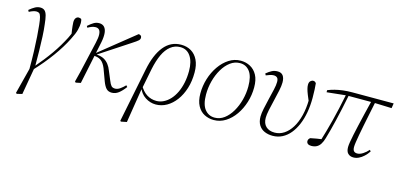

<svg xmlns="http://www.w3.org/2000/svg" viewBox="-63 -850 2970 1435"><g transform="rotate(15 1422.0 -132.5)"><path d="M104 204 97 198 154 -24H183L145 194ZM148 4Q148 -78 146 -139.5Q144 -201 140.5 -249.5Q137 -298 133 -337Q129 -376 123.5 -396Q118 -416 110 -422.5Q102 -429 89 -429Q77 -429 63 -424.5Q49 -420 32 -411L25 -424Q49 -444 68.5 -454.5Q88 -465 108 -465Q130 -465 142.5 -453.5Q155 -442 161.5 -417Q168 -392 172 -351Q177 -312 179.5 -260Q182 -208 183 -148.5Q184 -89 184 -25L177 -27Q208 -63 235.5 -98Q263 -133 286.5 -166.5Q310 -200 330 -233.5Q350 -267 367 -300Q375 -316 381.5 -331Q388 -346 394 -371L387 -316L379 -368Q378 -378 376 -394.5Q374 -411 374 -423Q374 -445 383 -456Q392 -467 405 -467Q411 -467 416.5 -465Q422 -463 425 -461Q427 -456 428.5 -448.5Q430 -441 430 -431Q430 -410 422.5 -378.5Q415 -347 389 -297Q372 -263 349.5 -226.5Q327 -190 299.5 -152Q272 -114 239.5 -75Q207 -36 170 3Z M501 2Q512 -39 521.5 -79.5Q531 -120 540 -160Q549 -200 558 -239Q567 -278 576 -317Q586 -360 584.5 -384.5Q583 -409 573 -419.5Q563 -430 546 -430Q532 -430 517.5 -425Q503 -420 486 -410L479 -422Q505 -445 523.5 -455.5Q542 -466 564 -466Q589 -466 603.5 -450.5Q618 -435 621 -406Q624 -377 616 -335L546 1L508 9ZM787 12Q760 12 744.5 -4.5Q729 -21 716 -55L689 -128Q674 -174 653 -195.5Q632 -217 598 -220L579 -223V-232H582L589 -238L869 -463Q878 -463 885.5 -457.5Q893 -452 893 -441Q893 -429 882.5 -419Q872 -409 836 -386L597 -229L596 -236L610 -234Q643 -231 664 -219Q685 -207 700 -187.5Q715 -168 725 -141L753 -74Q764 -46 774 -35Q784 -24 804 -24Q823 -24 843 -38.5Q863 -53 879 -70L889 -59Q863 -24 839 -6Q815 12 787 12Z M910 203 904 198 988 -219Q1012 -340 1064.5 -404.5Q1117 -469 1198 -469Q1242 -469 1275.5 -449Q1309 -429 1328 -390Q1347 -351 1347 -294Q1347 -226 1329.5 -170.5Q1312 -115 1281.5 -74Q1251 -33 1211.5 -10.5Q1172 12 1127 12Q1084 12 1045.5 -13Q1007 -38 989 -88L991 -105Q1016 -58 1050 -36.5Q1084 -15 1125 -15Q1154 -15 1181 -28.5Q1208 -42 1230.5 -66.5Q1253 -91 1269.5 -125.5Q1286 -160 1295 -202.5Q1304 -245 1304 -294Q1304 -366 1275.5 -408Q1247 -450 1196 -450Q1154 -450 1121 -424Q1088 -398 1066 -350.5Q1044 -303 1030 -236L999 -79L997 -76L954 194Z M1576 12Q1537 12 1503.5 -5Q1470 -22 1449.5 -59.5Q1429 -97 1429 -155Q1429 -213 1446 -268.5Q1463 -324 1494.5 -369.5Q1526 -415 1568 -442Q1610 -469 1659 -469Q1699 -469 1732.5 -451Q1766 -433 1786 -396.5Q1806 -360 1806 -301Q1806 -242 1788.5 -186Q1771 -130 1740 -85.5Q1709 -41 1667 -14.5Q1625 12 1576 12ZM1578 -7Q1618 -7 1651.5 -32Q1685 -57 1710 -99.5Q1735 -142 1748.5 -193.5Q1762 -245 1762 -297Q1762 -375 1733.5 -412.5Q1705 -450 1658 -450Q1617 -450 1583 -424.5Q1549 -399 1524 -356.5Q1499 -314 1485.5 -262.5Q1472 -211 1472 -158Q1472 -81 1501.5 -44Q1531 -7 1578 -7Z M2031 12Q1997 12 1969 0Q1941 -12 1924.5 -38Q1908 -64 1908 -104Q1908 -129 1916 -167Q1924 -205 1934 -246.5Q1944 -288 1952.5 -324.5Q1961 -361 1961 -385Q1961 -410 1950.5 -418.5Q1940 -427 1925 -427Q1912 -427 1897 -422.5Q1882 -418 1866 -411L1859 -424Q1882 -443 1901.5 -453Q1921 -463 1945 -463Q1974 -463 1987.5 -444.5Q2001 -426 2001 -392Q2001 -367 1993 -328.5Q1985 -290 1974.5 -247.5Q1964 -205 1956 -167Q1948 -129 1948 -105Q1948 -62 1972.5 -38.5Q1997 -15 2040 -15Q2079 -15 2112.5 -37Q2146 -59 2171 -99.5Q2196 -140 2210 -195.5Q2224 -251 2225 -318Q2225 -329 2224 -342.5Q2223 -356 2222 -371L2233 -332L2235 -286Q2218 -326 2208 -351Q2198 -376 2193.5 -393.5Q2189 -411 2189 -425Q2189 -445 2199 -454.5Q2209 -464 2220 -464Q2228 -464 2233.5 -460.5Q2239 -457 2243 -451Q2245 -434 2246.5 -404Q2248 -374 2248 -339Q2248 -279 2238.5 -226Q2229 -173 2210.5 -129.5Q2192 -86 2166 -54.5Q2140 -23 2106 -5.5Q2072 12 2031 12Z M2330 10Q2313 10 2303.5 2.5Q2294 -5 2294 -18Q2294 -27 2298.5 -33.5Q2303 -40 2309 -44Q2332 -49 2356 -53Q2380 -57 2404 -60L2400 -46L2386 -39Q2400 -84 2412 -126.5Q2424 -169 2436 -215.5Q2448 -262 2460 -315.5Q2472 -369 2485 -434H2506Q2493 -369 2481.5 -316.5Q2470 -264 2460 -222Q2450 -180 2440.5 -144Q2431 -108 2421 -74Q2413 -46 2401 -27Q2389 -8 2371.5 1Q2354 10 2330 10ZM2338 -407V-423Q2362 -433 2391 -440.5Q2420 -448 2453.5 -452Q2487 -456 2524 -456H2844L2838 -418L2694 -423H2490ZM2657 12Q2631 12 2615 -3.5Q2599 -19 2599 -53Q2599 -67 2603 -92Q2607 -117 2614.5 -152.5Q2622 -188 2632 -232Q2642 -276 2654.5 -327.5Q2667 -379 2681 -436L2711 -438Q2699 -380 2688.5 -329Q2678 -278 2669.5 -235.5Q2661 -193 2655 -159.5Q2649 -126 2645.5 -102.5Q2642 -79 2642 -66Q2642 -43 2651 -33.5Q2660 -24 2677 -24Q2697 -24 2720 -38.5Q2743 -53 2762 -75L2771 -65Q2756 -42 2737 -24.5Q2718 -7 2698 2.5Q2678 12 2657 12Z"/></g></svg>

Font: Source Serif 4 48pt Light
Style: Italic
Weight: 300
Italic angle: -12°
Designer: Frank Grießhammer
Foundry: Adobe Systems Incorporated
Version: Version 4.004;hotconv 1.0.116;makeotfexe 2.5.65601